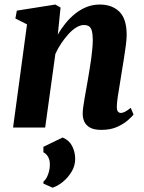

<svg xmlns="http://www.w3.org/2000/svg" viewBox="-20 -576 650 867"><path d="M241 -419.5Q256.5 -447 276.5 -471.5Q296.5 -496 320.5 -515Q344.5 -534 372 -544.8Q399.5 -555.5 430.5 -555.5Q486 -555.5 519 -523.2Q552 -491 552 -418Q552 -399.5 548 -369.2Q544 -339 538.8 -306.2Q533.5 -273.5 529 -246.5Q525.5 -221 520.5 -193Q515.5 -165 511.8 -139.2Q508 -113.5 507.5 -95Q507.5 -77 513 -71.5Q518.5 -66 525.5 -66Q534 -66 544.2 -71.2Q554.5 -76.5 570.5 -89L583 -58.5Q576.5 -50 558 -33.5Q539.5 -17 509.5 -3.2Q479.5 10.5 437.5 10.5Q404.5 10.5 386.2 0Q368 -10.5 360.5 -27.2Q353 -44 353.5 -64Q353.5 -75 355.8 -92.5Q358 -110 361.8 -131.2Q365.5 -152.5 369.5 -174.8Q373.5 -197 377 -217.5Q380.5 -239 384.5 -262.8Q388.5 -286.5 391.8 -310.5Q395 -334.5 397 -356.8Q399 -379 399 -398Q398.5 -423 394.5 -437.2Q390.5 -451.5 381.8 -457.2Q373 -463 358.5 -463Q342.5 -463 324.8 -452.2Q307 -441.5 290 -423Q273 -404.5 257.2 -381.2Q241.5 -358 230 -332.5L184 0H39L102 -466L49.5 -492.5L56 -528L230 -555.5L253.5 -542ZM217.5 271.5 176 253 176.5 243.5Q189 234 197.5 210.5Q206 187 205 163.5Q205 147.5 197.8 133.5Q190.5 119.5 176 111.5V87L262.5 45Q291.5 56.5 305.2 82.5Q319 108.5 319.5 140Q320 171 303.8 198.5Q287.5 226 263.8 245.2Q240 264.5 217.5 271.5Z"/></svg>

Font: Merriweather 48pt ExtraBold
Style: Italic
Weight: 800
Italic angle: -7.8°
Version: Version 2.101